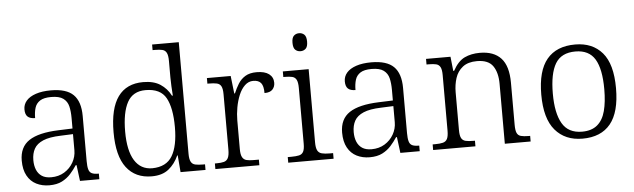

<svg xmlns="http://www.w3.org/2000/svg" viewBox="-48 -938 3718 1126"><g transform="rotate(-5 1810.5 -375.0)"><path d="M202 10Q160 10 126 -7Q92 -24 72.5 -59.5Q53 -95 53 -148Q53 -228 109.5 -265.5Q166 -303 283 -307L366 -310V-372Q366 -411 359 -440.5Q352 -470 328.5 -487.5Q305 -505 257 -505Q214 -505 191.5 -490.5Q169 -476 161 -450.5Q153 -425 153 -390Q124 -390 109.5 -403Q95 -416 95 -446Q95 -475 114 -497Q133 -519 170 -531.5Q207 -544 259 -544Q350 -544 391 -503.5Q432 -463 432 -378V-112Q432 -81 437 -63.5Q442 -46 455.5 -39.5Q469 -33 493 -33H497V0H383L371 -94H366Q349 -68 328 -44.5Q307 -21 277 -5.5Q247 10 202 10ZM217 -36Q261 -36 294.5 -56.5Q328 -77 347 -110.5Q366 -144 366 -182V-277L293 -274Q227 -272 189.5 -256Q152 -240 136.5 -212Q121 -184 121 -145Q121 -113 131 -88.5Q141 -64 162 -50Q183 -36 217 -36Z M805 10Q709 10 656.5 -58.5Q604 -127 604 -267Q604 -407 654 -476Q704 -545 802 -545Q864 -545 903 -519.5Q942 -494 964 -451H969Q967 -477 965.5 -506Q964 -535 964 -558V-655Q964 -688 956 -703.5Q948 -719 931 -723Q914 -727 889 -727H874V-760H1031V-103Q1031 -72 1039 -56.5Q1047 -41 1064.5 -37Q1082 -33 1111 -33H1122V0H975L967 -99H964Q942 -50 904.5 -20Q867 10 805 10ZM812 -37Q895 -38 930 -96.5Q965 -155 965 -266Q965 -379 932.5 -438Q900 -497 812 -497Q737 -497 704.5 -437Q672 -377 672 -265Q672 -153 708 -95Q744 -37 812 -37Z M1180 0V-33H1191Q1217 -33 1233.5 -37.5Q1250 -42 1258 -58Q1266 -74 1266 -107V-433Q1266 -465 1258 -480Q1250 -495 1232.5 -499Q1215 -503 1186 -503H1177V-536H1317L1329 -432H1333Q1345 -461 1361 -487Q1377 -513 1403 -529Q1429 -545 1470 -545Q1518 -545 1543 -526Q1568 -507 1568 -474Q1568 -451 1553.5 -435Q1539 -419 1506 -419Q1506 -461 1491.5 -478.5Q1477 -496 1446 -496Q1418 -496 1396.5 -475.5Q1375 -455 1361 -421.5Q1347 -388 1340 -349Q1333 -310 1333 -274V-104Q1333 -72 1341.5 -56.5Q1350 -41 1366.5 -37Q1383 -33 1408 -33H1439V0Z M1609 0V-33H1629Q1658 -33 1675.5 -37Q1693 -41 1701 -56Q1709 -71 1709 -103V-431Q1709 -464 1701 -479.5Q1693 -495 1676 -499Q1659 -503 1634 -503H1624V-536H1776V-106Q1776 -73 1784 -57.5Q1792 -42 1810 -37.5Q1828 -33 1856 -33H1876V0ZM1738 -645Q1720 -645 1707.5 -656.5Q1695 -668 1695 -698Q1695 -728 1707.5 -739.5Q1720 -751 1738 -751Q1756 -751 1768.5 -739.5Q1781 -728 1781 -698Q1781 -668 1768.5 -656.5Q1756 -645 1738 -645Z M2088 10Q2046 10 2012 -7Q1978 -24 1958.5 -59.5Q1939 -95 1939 -148Q1939 -228 1995.5 -265.5Q2052 -303 2169 -307L2252 -310V-372Q2252 -411 2245 -440.5Q2238 -470 2214.5 -487.5Q2191 -505 2143 -505Q2100 -505 2077.5 -490.5Q2055 -476 2047 -450.5Q2039 -425 2039 -390Q2010 -390 1995.5 -403Q1981 -416 1981 -446Q1981 -475 2000 -497Q2019 -519 2056 -531.5Q2093 -544 2145 -544Q2236 -544 2277 -503.5Q2318 -463 2318 -378V-112Q2318 -81 2323 -63.5Q2328 -46 2341.5 -39.5Q2355 -33 2379 -33H2383V0H2269L2257 -94H2252Q2235 -68 2214 -44.5Q2193 -21 2163 -5.5Q2133 10 2088 10ZM2103 -36Q2147 -36 2180.5 -56.5Q2214 -77 2233 -110.5Q2252 -144 2252 -182V-277L2179 -274Q2113 -272 2075.5 -256Q2038 -240 2022.5 -212Q2007 -184 2007 -145Q2007 -113 2017 -88.5Q2027 -64 2048 -50Q2069 -36 2103 -36Z M2462 0V-33H2476Q2505 -33 2522.5 -37.5Q2540 -42 2548 -57.5Q2556 -73 2556 -106V-433Q2556 -465 2548 -480Q2540 -495 2523.5 -499Q2507 -503 2482 -503H2467V-536H2611L2620 -452H2625Q2655 -507 2694 -525.5Q2733 -544 2784 -544Q2866 -544 2908.5 -498Q2951 -452 2951 -353V-106Q2951 -73 2958 -57.5Q2965 -42 2982 -37.5Q2999 -33 3026 -33H3036V0H2884V-353Q2884 -419 2857 -458Q2830 -497 2763 -497Q2710 -497 2679 -472.5Q2648 -448 2635.5 -409Q2623 -370 2623 -326V-103Q2623 -71 2631 -56Q2639 -41 2656.5 -37Q2674 -33 2701 -33H2711V0Z M3341 10Q3239 10 3180.5 -58.5Q3122 -127 3122 -268Q3122 -408 3178.5 -476Q3235 -544 3345 -544Q3447 -544 3504.5 -477Q3562 -410 3562 -268Q3562 -127 3506 -58.5Q3450 10 3341 10ZM3342 -31Q3398 -31 3431.5 -59Q3465 -87 3479 -140Q3493 -193 3493 -268Q3493 -387 3458 -445Q3423 -503 3343 -503Q3260 -503 3225 -444.5Q3190 -386 3190 -268Q3190 -153 3225.5 -92Q3261 -31 3342 -31Z"/></g></svg>

Font: Noto Rashi Hebrew Light
Style: Regular
Weight: 300
Version: Version 1.006